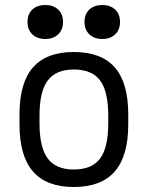

<svg xmlns="http://www.w3.org/2000/svg" viewBox="-20 -738 590 768"><path d="M275 10Q166 10 112 -52Q58 -114 58 -240V-280Q58 -407 112 -468.5Q166 -530 275 -530Q385 -530 439 -468.5Q493 -407 493 -280V-240Q493 -114 439 -52Q385 10 275 10ZM275 -60Q348 -60 380.5 -104Q413 -148 413 -245V-275Q413 -372 380.5 -416Q348 -460 275 -460Q204 -460 171 -416Q138 -372 138 -275V-245Q138 -148 171 -104Q204 -60 275 -60ZM161 -582Q129 -582 109.5 -600.5Q90 -619 90 -650Q90 -682 109.5 -700Q129 -718 161 -718Q193 -718 212.5 -700Q232 -682 232 -650Q232 -619 212.5 -600.5Q193 -582 161 -582ZM389 -582Q357 -582 337.5 -600.5Q318 -619 318 -650Q318 -682 337.5 -700Q357 -718 389 -718Q421 -718 440.5 -700Q460 -682 460 -650Q460 -619 440.5 -600.5Q421 -582 389 -582Z"/></svg>

Font: M PLUS Code Latin SemiExpanded
Style: Regular
Weight: 400
Width: 6
Designer: Coji Morishita
Foundry: UNDERFOREST DESIGN
Version: Version 1.002; ttfautohint (v1.8.3)